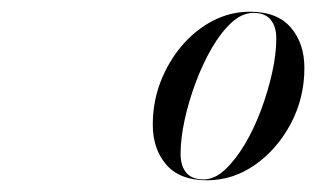

<svg xmlns="http://www.w3.org/2000/svg" viewBox="-20 -783 540 328"><path d="M333.5 -475Q287 -475 264 -501.8Q241 -528.5 241 -570Q241 -609 254.5 -643.8Q268 -678.5 291.2 -705.5Q314.5 -732.5 344.2 -747.8Q374 -763 407 -763Q453.5 -763 476.8 -736Q500 -709 500 -667Q500 -615.5 476.8 -571.8Q453.5 -528 415.8 -501.5Q378 -475 333.5 -475ZM328 -476.5Q346.5 -476.5 364.2 -493Q382 -509.5 398 -536.2Q414 -563 426 -595.2Q438 -627.5 445 -659.2Q452 -691 452 -717.5Q452 -737.5 442.5 -749.2Q433 -761 413 -761Q394 -761 376 -744.8Q358 -728.5 342.2 -701.5Q326.5 -674.5 314.5 -642.5Q302.5 -610.5 295.5 -578.5Q288.5 -546.5 288.5 -520Q288.5 -500 298 -488.2Q307.5 -476.5 328 -476.5Z"/></svg>

Font: Bodoni Moda 72pt Medium
Style: Italic
Weight: 500
Italic angle: -13°
Designer: Owen Earl
Foundry: indestructible type
Version: Version 2.004